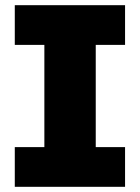

<svg xmlns="http://www.w3.org/2000/svg" viewBox="-20 -720 539 740"><path d="M349 -547V-153H462V0H37V-153H151V-547H37V-700H462V-547Z"/></svg>

Font: Montserrat Alternates ExtraBold
Style: Regular
Weight: 800
Designer: Julieta Ulanovsky
Foundry: Julieta Ulanovsky
Version: Version 7.200